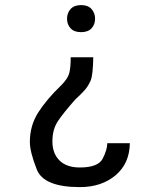

<svg xmlns="http://www.w3.org/2000/svg" viewBox="-20 -558 640 769"><path d="M262.7 -444.6Q248.5 -460 248.5 -482.9Q248.5 -505.9 262.7 -521.7Q276.9 -537.6 304.7 -537.6Q332.5 -537.6 346.7 -521.7Q360.8 -505.9 360.8 -482.9Q360.8 -460 346.7 -444.6Q332.5 -429.2 304.7 -429.2Q276.9 -429.2 262.7 -444.6ZM299.8 112.8Q373.5 112.8 391.6 76.9Q409.7 41 409.7 15.6H500Q499 96.7 442.9 144Q386.7 191.4 299.8 191.4Q155.3 191.4 127.4 120.8Q99.6 50.3 99.6 10.7Q99.6 -55.7 133.8 -108.6Q168 -161.6 224.6 -215.8Q251 -242.2 257.1 -263.9Q263.2 -285.6 263.2 -328.6H353.5Q352.5 -258.3 343.3 -236.1Q334 -213.9 319.6 -197.5Q305.2 -181.2 281.2 -159.2Q234.4 -106.4 212.2 -73.2Q189.9 -40 189.9 8.3Q189.9 56.6 218.3 84.7Q246.6 112.8 299.8 112.8Z"/></svg>

Font: RobotoMono-Regular
Style: Regular
Weight: 400
Designer: Google
Version: Version 2.000985; 2015; ttfautohint (v1.3)